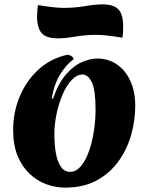

<svg xmlns="http://www.w3.org/2000/svg" viewBox="-20 -841 677 876"><path d="M276 15Q233 15 191 -0.5Q149 -16 115 -48Q81 -80 60.5 -129.5Q40 -179 40 -247Q40 -330 70.5 -402Q101 -474 156 -524Q211 -574 286 -591Q297 -591 306 -585Q315 -579 316 -571Q285 -549 256.5 -505Q228 -461 216 -392L222 -391Q247 -463 282.5 -503Q318 -543 355.5 -558.5Q393 -574 423 -574Q473 -574 512 -548Q551 -522 574 -473.5Q597 -425 597 -357Q597 -293 579 -227.5Q561 -162 522 -107Q483 -52 422.5 -18.5Q362 15 276 15ZM300 -57Q327 -57 348.5 -82Q370 -107 385 -148.5Q400 -190 408 -240.5Q416 -291 416 -341Q416 -430 399 -465.5Q382 -501 356 -501Q331 -501 307.5 -476.5Q284 -452 266.5 -412Q249 -372 238.5 -323.5Q228 -275 228 -228Q228 -181 235 -142Q242 -103 258 -80Q274 -57 300 -57ZM243 -666Q192 -666 170.5 -689.5Q149 -713 149 -768Q149 -779 150.5 -795.5Q152 -812 153 -818Q188 -812 218.5 -808.5Q249 -805 271 -805Q321 -805 367.5 -813Q414 -821 448 -821Q499 -821 520.5 -798Q542 -775 542 -719Q542 -708 541 -691.5Q540 -675 538 -669Q503 -675 473 -678.5Q443 -682 420 -682Q370 -682 324 -674Q278 -666 243 -666Z"/></svg>

Font: Merienda Black
Style: Regular
Weight: 900
Designer: Eduardo Rodriguez Tunni
Foundry: Eduardo Rodriguez Tunni
Version: Version 2.001